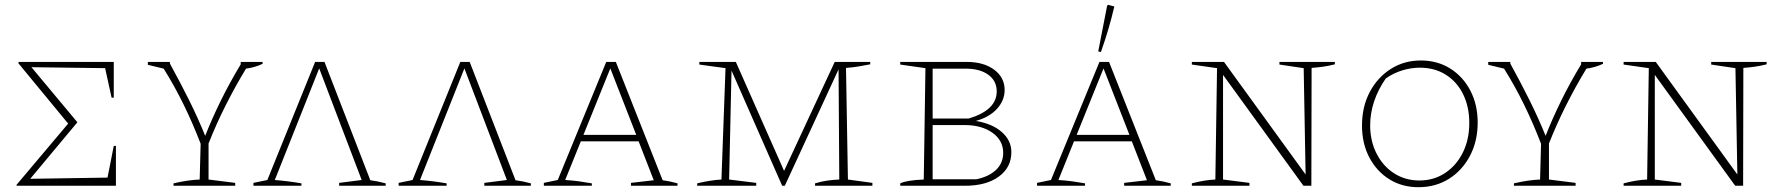

<svg xmlns="http://www.w3.org/2000/svg" viewBox="-20 -774 7427 800"><path d="M454 -166H463V0H49V-4L264 -259L57 -510V-516H454V-367H445L418 -490L111 -494L302 -265V-264L106 -29L428 -34Z M703 0V-10Q733 -17 760 -21Q787 -25 812 -26L816 -175Q783 -261 745 -338.5Q707 -416 662 -488L596 -504V-516H688V-509Q732 -429 769 -354.5Q806 -280 835 -208Q862 -277 899 -352.5Q936 -428 983 -506V-516H1074V-508Q1042 -493 1005 -488Q959 -412 920 -334.5Q881 -257 849 -176V-26L960 -12V0Z M1036 0V-12L1094 -24L1293 -516H1332L1523 -23Q1539 -21 1553.5 -18Q1568 -15 1587 -10V0H1393V-12L1487 -24L1310 -489L1125 -24Q1151 -22 1179 -18.5Q1207 -15 1236 -10V0Z M1641 0V-12L1699 -24L1898 -516H1937L2128 -23Q2144 -21 2158.5 -18Q2173 -15 2192 -10V0H1998V-12L2092 -24L1915 -489L1730 -24Q1756 -22 1784 -18.5Q1812 -15 1841 -10V0Z M2741 -23Q2753 -21 2759.5 -20Q2766 -19 2775 -17Q2784 -15 2803 -10V0H2609V-12L2704 -23L2641 -185H2400L2335 -24Q2367 -22 2392.5 -18.5Q2418 -15 2446 -10V0H2246V-12L2304 -24L2506 -516H2546ZM2411 -212H2631L2523 -489Z M3513 -26 3615 -12V0H3376V-10Q3402 -18 3427 -21.5Q3452 -25 3477 -26L3474 -485L3250 0H3239L3028 -480L3018 -26L3131 -12V0H2885V-10Q2937 -23 2986 -26L3003 -490L2894 -505V-516H3046L3247 -62L3458 -516H3606V-506Q3586 -502 3559.5 -497.5Q3533 -493 3505 -491Z M4046 -270Q4114 -259 4154 -224Q4194 -189 4194 -140Q4194 -76 4141.5 -38Q4089 0 4001 0H3731V-10Q3757 -23 3829 -26L3836 -490L3731 -505V-516H4008Q4079 -516 4122.5 -483.5Q4166 -451 4166 -399Q4166 -356 4134.5 -321Q4103 -286 4046 -270ZM4004 -488H3866V-280H4016Q4133 -315 4133 -393Q4133 -437 4098 -462.5Q4063 -488 4004 -488ZM3998 -253H3866V-27H4048Q4101 -38 4130.5 -66.5Q4160 -95 4160 -137Q4160 -189 4115 -221Q4070 -253 3998 -253Z M4796 -23Q4808 -21 4814.5 -20Q4821 -19 4830 -17Q4839 -15 4858 -10V0H4664V-12L4759 -23L4696 -185H4455L4390 -24Q4422 -22 4447.5 -18.5Q4473 -15 4501 -10V0H4301V-12L4359 -24L4561 -516H4601ZM4466 -212H4686L4578 -489ZM4567 -557 4556 -560 4593 -750 4597 -754 4623 -747Q4601 -652 4567 -557Z M5311 -516H5542V-506Q5514 -499 5492 -496Q5470 -493 5445 -491L5444 0H5411L5076 -462V-26L5186 -12V0H4946V-10Q4972 -17 4996.5 -21Q5021 -25 5044 -26L5051 -490L4946 -505V-516H5080L5420 -47L5412 -490L5311 -505Z M5890 6Q5822 6 5769 -27Q5716 -60 5685.5 -118Q5655 -176 5655 -251Q5655 -329 5687 -390Q5719 -451 5774.5 -486.5Q5830 -522 5900 -522Q5969 -522 6022.5 -488.5Q6076 -455 6106.5 -396.5Q6137 -338 6137 -263Q6137 -186 6105 -125Q6073 -64 6017.5 -29Q5962 6 5890 6ZM5894 -22Q5954 -22 6001 -53Q6048 -84 6075 -138Q6102 -192 6102 -262Q6102 -329 6076.5 -381Q6051 -433 6004.5 -462.5Q5958 -492 5896 -492Q5859 -492 5822 -480.5Q5785 -469 5754 -447Q5722 -401 5705.5 -351.5Q5689 -302 5689 -252Q5689 -187 5715.5 -134.5Q5742 -82 5788.5 -52Q5835 -22 5894 -22Z M6288 0V-10Q6318 -17 6345 -21Q6372 -25 6397 -26L6401 -175Q6368 -261 6330 -338.5Q6292 -416 6247 -488L6181 -504V-516H6273V-509Q6317 -429 6354 -354.5Q6391 -280 6420 -208Q6447 -277 6484 -352.5Q6521 -428 6568 -506V-516H6659V-508Q6627 -493 6590 -488Q6544 -412 6505 -334.5Q6466 -257 6434 -176V-26L6545 -12V0Z M7110 -516H7341V-506Q7313 -499 7291 -496Q7269 -493 7244 -491L7243 0H7210L6875 -462V-26L6985 -12V0H6745V-10Q6771 -17 6795.5 -21Q6820 -25 6843 -26L6850 -490L6745 -505V-516H6879L7219 -47L7211 -490L7110 -505Z"/></svg>

Font: Piazzolla SC Thin
Style: Regular
Weight: 100
Designer: Juan Pablo del Peral
Foundry: Huerta Tipografica
Version: Version 1.330